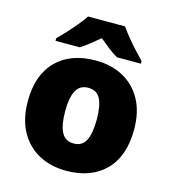

<svg xmlns="http://www.w3.org/2000/svg" viewBox="-114 -860 865 963"><g transform="rotate(15 318.5 -378.0)"><path d="M594 -278Q594 -139 520 -64.5Q446 10 317 10Q237 10 175 -23.5Q113 -57 77.5 -121.5Q42 -186 42 -278Q42 -415 116 -489Q190 -563 320 -563Q400 -563 461.5 -530Q523 -497 558.5 -433.5Q594 -370 594 -278ZM236 -278Q236 -207 255 -169.5Q274 -132 319 -132Q363 -132 381.5 -169.5Q400 -207 400 -278Q400 -349 381.5 -385Q363 -421 318 -421Q275 -421 255.5 -385Q236 -349 236 -278ZM416 -766Q432 -743 454.5 -715.5Q477 -688 500.5 -662.5Q524 -637 541 -620V-606H417Q391 -621 368 -639Q345 -657 319 -679Q293 -657 271.5 -640Q250 -623 224 -606H98V-620Q117 -638 140.5 -663.5Q164 -689 186.5 -716Q209 -743 224 -766Z"/></g></svg>

Font: Noto Sans Syriac Western Black
Style: Regular
Weight: 900
Designer: Patrick Giasson and the Monotype Design Team
Foundry: Monotype Imaging Inc.
Version: Version 3.000; ttfautohint (v1.8.4.7-5d5b)